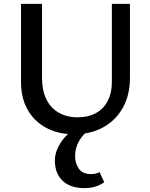

<svg xmlns="http://www.w3.org/2000/svg" viewBox="-20 -678 772 987"><path d="M360 12Q279 12 217.5 -21Q156 -54 122 -114Q88 -174 88 -256V-658H196V-278Q196 -214 218 -168.5Q240 -123 281.5 -99Q323 -75 379 -75Q435 -75 474.5 -97.5Q514 -120 534.5 -160.5Q555 -201 555 -254V-658H648V-278Q648 -190 612 -125Q576 -60 511.5 -24Q447 12 360 12ZM414 289Q341 289 301.5 251Q262 213 262 147Q262 99 297 48Q332 -3 411 -44L447 -17Q405 12 385.5 48.5Q366 85 366 124Q366 162 385.5 189.5Q405 217 449 217Q460 217 471 214.5Q482 212 492 207L516 259Q494 274 469.5 281.5Q445 289 414 289Z"/></svg>

Font: Ysabeau Infant SemiBold
Style: Regular
Weight: 600
Designer: Christian Thalmann (Catharsis Fonts)
Version: Version 2.002; featfreeze: ss01,ss02,lnum